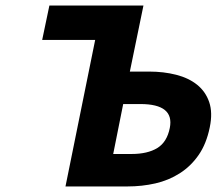

<svg xmlns="http://www.w3.org/2000/svg" viewBox="-20 -672 781 692"><path d="M216 0 323 -528H132L158 -652H497L448 -414H518Q570 -414 615 -402.5Q660 -391 690.5 -366.5Q721 -342 734 -304Q747 -266 736 -213Q724 -154 696 -113.5Q668 -73 628 -47.5Q588 -22 540 -11Q492 0 439 0ZM388 -117H454Q512 -117 547 -138.5Q582 -160 592 -211Q609 -297 486 -297H424Z"/></svg>

Font: mr_Source Sans Pro
Style: Bold Italic
Weight: 700
Italic angle: -11°
Designer: Paul D. Hunt
Foundry: Adobe Systems Incorporated
Version: Version 1.036;July 10, 2024;FontCreator 11.5.0.2430 64-bit